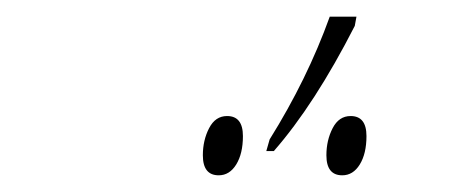

<svg xmlns="http://www.w3.org/2000/svg" viewBox="-20 -829 556 230"><path d="M303 -662Q348 -734 375 -809H407L405 -798Q357 -704 308 -648H299ZM223 -643Q223 -661 230.5 -675.5Q238 -690 252 -690Q271 -690 271 -666Q271 -645 263 -632Q255 -619 242 -619Q223 -619 223 -643ZM371 -643Q371 -661 378.5 -675.5Q386 -690 400 -690Q419 -690 419 -666Q419 -645 411 -632Q403 -619 390 -619Q371 -619 371 -643Z"/></svg>

Font: Noto Serif NarrowThin
Style: Italic
Weight: 250
Width: 4
Italic angle: -12°
Designer: Monotype Design Team
Foundry: Monotype Imaging Inc.
Version: Version 1.001